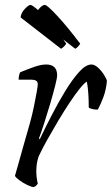

<svg xmlns="http://www.w3.org/2000/svg" viewBox="-20 -763 456 783"><path d="M118 0Q109 0 91.5 -8.5Q74 -17 59 -28Q44 -39 41 -46Q45 -59 54 -91.5Q63 -124 75.5 -168Q88 -212 102 -261Q111 -293 118 -327Q125 -361 129.5 -386.5Q134 -412 134 -419Q134 -430 127 -434Q120 -438 109 -438H56Q56 -455 62 -468Q88 -479 117.5 -489.5Q147 -500 168 -500Q213 -500 213 -456Q213 -445 205 -413.5Q197 -382 185 -341Q173 -300 160.5 -261.5Q148 -223 139 -199L142 -195Q163 -239 190 -291.5Q217 -344 246 -391.5Q275 -439 302.5 -469.5Q330 -500 353 -500Q366 -500 380.5 -486.5Q395 -473 405 -456.5Q415 -440 416 -433Q413 -398 402 -368Q391 -338 379 -316Q355 -316 342 -324Q342 -332 341.5 -352.5Q341 -373 339 -395Q337 -417 334 -430Q324 -425 305.5 -402Q287 -379 264 -344.5Q241 -310 217.5 -270.5Q194 -231 173 -193.5Q152 -156 138 -126Q133 -112 130.5 -97Q128 -82 128 -64Q128 -42 134 -14Q132 -11 129 -7.5Q126 -4 118 0ZM229 -564 64 -692Q66 -711 81.5 -727Q97 -743 104 -743Q111 -743 135 -722Q151 -743 163 -743Q172 -743 213 -699Q254 -655 307 -585Q306 -582 300 -575Q294 -568 287 -564L238 -602Q244 -594 250 -585Q247 -579 240.5 -573Q234 -567 229 -564Z"/></svg>

Font: Texturina Extralight
Style: Italic
Weight: 200
Italic angle: -11°
Designer: Guillermo Torres Carreño
Foundry: Omnibus-Type
Version: Version 1.002; ttfautohint (v1.8.3)